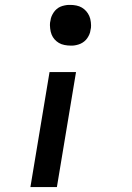

<svg xmlns="http://www.w3.org/2000/svg" viewBox="-20 -548 540 783"><path d="M212 215H104L182 -254H290ZM268 -362Q256 -362 243 -364.5Q230 -367 220 -373Q210 -379 202.5 -387.5Q195 -396 190.5 -407Q186 -418 184.5 -432.5Q183 -447 184 -455L186 -465Q187 -474 190.5 -482Q194 -490 199 -497.5Q204 -505 211 -511Q218 -517 226 -520.5Q234 -524 244 -526Q254 -528 260 -528H267Q279 -528 291.5 -525.5Q304 -523 314 -517Q324 -511 331.5 -502.5Q339 -494 344 -483Q349 -472 350.5 -457.5Q352 -443 351 -435L349 -425Q348 -416 344.5 -408Q341 -400 336 -392.5Q331 -385 323.5 -379Q316 -373 308 -369.5Q300 -366 290.5 -364Q281 -362 275 -362Z"/></svg>

Font: Iosevka Aile Semibold
Style: Italic
Weight: 600
Italic angle: -9°
Designer: Belleve Invis
Foundry: Belleve Invis
Version: Version 31.1.0; ttfautohint (v1.8.4)